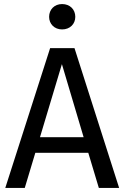

<svg xmlns="http://www.w3.org/2000/svg" viewBox="-20 -926 613 946"><path d="M102 0 154 -173H415L467 0H567L347 -689H227L6 0ZM285 -610 392 -250H177ZM286 -781C325 -781 351 -808 351 -843C351 -879 325 -906 286 -906C248 -906 222 -879 222 -843C222 -808 248 -781 286 -781Z"/></svg>

Font: FiraGO Unicode
Style: Regular
Weight: 400
Designer: bBox Type
Foundry: bBox Type GmbH
Version: Version 1.001;PS 001.001;hotconv 1.0.88;makeotf.lib2.5.64775